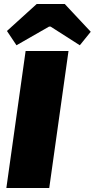

<svg xmlns="http://www.w3.org/2000/svg" viewBox="-20 -947 477 967"><path d="M437 -787 382 -719 235 -813H227L63 -719L15 -791L165 -927H306ZM228 0H12L109 -690H325Z"/></svg>

Font: Exo 2.0 Black
Style: Italic
Weight: 900
Italic angle: -8°
Designer: Natanael Gama
Version: Version 1.001;PS 001.001;hotconv 1.0.70;makeotf.lib2.5.58329